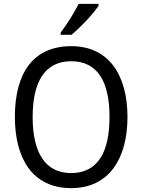

<svg xmlns="http://www.w3.org/2000/svg" viewBox="-20 -964 736 994"><path d="M490 -934V-944H387C365 -899 327 -839 294 -795V-784H350C395 -820 465 -895 490 -934ZM640 -358C640 -574 544 -725 349 -725C153 -725 57 -587 57 -359C57 -145 147 10 349 10C544 10 640 -143 640 -358ZM149 -358C149 -542 213 -647 349 -647C484 -647 547 -543 547 -358C547 -173 484 -68 348 -68C214 -68 149 -174 149 -358Z"/></svg>

Font: Noto Sans Lao Looped SemiCondensed
Style: Regular
Weight: 400
Width: 4
Designer: Mark Frömberg, Ben Mitchell
Foundry: The Fontpad Ltd
Version: Version 1.002